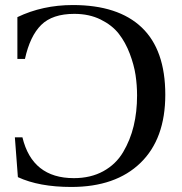

<svg xmlns="http://www.w3.org/2000/svg" viewBox="-20 -727 724 762"><path d="M39 -182H69Q108 -20 273 -20Q340 -20 390 -47.5Q440 -75 468.5 -123Q497 -171 510.5 -227Q524 -283 524 -348Q524 -389 518 -429Q512 -469 495 -514Q478 -559 451.5 -593Q425 -627 379.5 -649.5Q334 -672 275 -672Q188 -672 143.5 -628Q99 -584 79 -493H49V-659Q149 -707 269 -707Q449 -707 542.5 -618Q636 -529 636 -351Q636 -176 537.5 -80.5Q439 15 263 15Q135 15 51 -24Z"/></svg>

Font: Linguistics Pro
Style: Regular
Weight: 400
Designer: Stefan Peev, Context Ltd
Foundry: Stefan Peev, Context Ltd
Version: Version 001.000